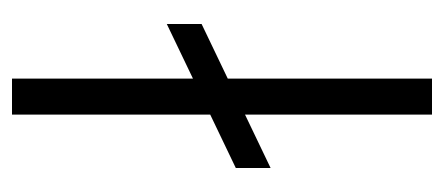

<svg xmlns="http://www.w3.org/2000/svg" viewBox="-230 -510 740 320"><g transform="rotate(-90 140.0 -350.0)"><path d="M20 -269V-327L260 -442V-384ZM109 0V-700H169V0Z"/></g></svg>

Font: Figtree Light
Style: Regular
Weight: 300
Designer: Erik Kennedy
Foundry: Erik Kennedy
Version: Version 2.001;gftools[0.9.30]